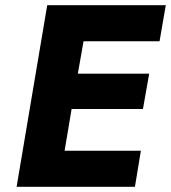

<svg xmlns="http://www.w3.org/2000/svg" viewBox="-20 -720 659 740"><path d="M162 -700 44 0H500L523 -139H229L256 -300H531L555 -436H280L302 -561H595L619 -700H272Z"/></svg>

Font: Jost*
Style: Bold Italic
Weight: 700
Italic angle: -10°
Version: Version 3.7